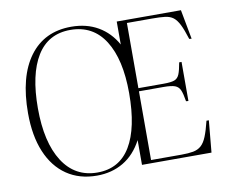

<svg xmlns="http://www.w3.org/2000/svg" viewBox="-82 -846 1143 963"><g transform="rotate(-10 490.0 -365.0)"><path d="M337 14Q248 14 183.5 -30Q119 -74 84.5 -156.5Q50 -239 50 -354Q50 -540 125.5 -642Q201 -744 338 -744Q416 -744 474.5 -710Q533 -676 568 -613V-730H895L923 -580L911 -581Q896 -629 882.5 -656Q869 -683 852.5 -695.5Q836 -708 810.5 -711Q785 -714 746 -714H617V-382H746Q784 -382 801 -388.5Q818 -395 826 -414.5Q834 -434 841 -474H853V-275L841 -276Q835 -314 827 -333Q819 -352 800.5 -359Q782 -366 742 -366H617V-16H772Q808 -16 832 -20.5Q856 -25 872.5 -39.5Q889 -54 901 -83.5Q913 -113 925 -162H937L922 0H568V-126Q531 -56 472 -21Q413 14 337 14ZM342 -1Q454 -1 510.5 -95Q567 -189 567 -366Q567 -538 506.5 -633.5Q446 -729 331 -729Q218 -729 160.5 -635.5Q103 -542 103 -370Q103 -196 165.5 -98.5Q228 -1 342 -1Z"/></g></svg>

Font: Literata 72pt ExtraLight
Style: Regular
Weight: 200
Designer: Latin by Veronika Burian and Jose Scaglione. Greek by Irene Vlachou. Cyrillic by Vera Evstafieva.
Foundry: TypeTogether
Version: Version 3.002